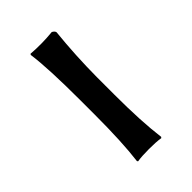

<svg xmlns="http://www.w3.org/2000/svg" viewBox="-144 -489 549 549"><g transform="rotate(-45 130.0 -215.0)"><path d="M89.8 -234.9Q89.8 -367.7 81.1 -429.2L83 -432.1Q126 -428.7 169.9 -433.1Q178.2 -428.7 179.2 -422.9Q170.4 -337.4 169.9 -251V-180.2Q169.9 -70.8 179.2 0L176.8 2.9Q158.7 0 129.9 0Q101.1 0 83 2.9L81.1 0Q89.8 -68.4 89.8 -180.2Z"/></g></svg>

Font: Linux Biolinum O
Style: Regular
Weight: 400
Designer: Philipp H. Poll
Foundry: Philipp H. Poll
Version: Version 1.0.4